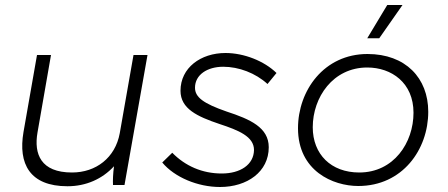

<svg xmlns="http://www.w3.org/2000/svg" viewBox="-20 -740 1791 768"><path d="M250 5C324 5 389 -24 436 -75C432 -46 431 -17 432 0H478L570 -520H514L459 -207C441 -109 364 -50 268 -50C143 -50 115 -124 130 -210L184 -520H128L74 -212C52 -85 99 5 250 5Z M860 8C969 8 1055 -53 1055 -151C1055 -230 981 -263 886 -294C794 -326 760 -351 760 -389C760 -441 809 -473 873 -473C935 -473 1002 -448 1050 -404L1086 -448C1037 -496 956 -528 882 -528C783 -528 702 -469 702 -377C702 -305 769 -274 858 -244C934 -219 996 -194 996 -140C995 -81 941 -46 867 -46C789 -46 721 -76 669 -129L629 -90C678 -31 771 8 860 8Z M1413 4C1590 4 1693 -142 1693 -293C1693 -428 1602 -524 1450 -524C1276 -524 1172 -378 1172 -227C1172 -56 1312 4 1413 4ZM1417 -50C1304 -50 1231 -123 1231 -231C1231 -351 1312 -470 1449 -470C1546 -470 1634 -409 1634 -289C1634 -169 1555 -50 1417 -50ZM1497 -587 1590 -720H1529L1449 -587Z"/></svg>

Font: Fixel Display Light
Style: Italic
Weight: 300
Italic angle: -10°
Designer: AlfaBravo + MacPaw
Foundry: Kyrylo Tkachov, Marchela Mozhyna, Serhii Makarenko, Maria Weinstein, Zakhar Kryvoshyya
Version: Version 1.210;Glyphs 3.2 (3217)